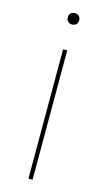

<svg xmlns="http://www.w3.org/2000/svg" viewBox="-104 -680 395 717"><g transform="rotate(15 93.0 -321.0)"><path d="M93 -598Q83 -598 77 -604Q71 -610 71 -620Q71 -630 77 -636Q83 -642 93 -642Q103 -642 109 -636Q115 -630 115 -620Q115 -610 109 -604Q103 -598 93 -598ZM101 -500V0H85V-500Z"/></g></svg>

Font: Work Sans Thin
Style: Regular
Weight: 250
Designer: Wei Huang
Foundry: Wei Huang
Version: Version 2.012